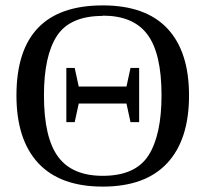

<svg xmlns="http://www.w3.org/2000/svg" viewBox="-20 -681 762 712"><path d="M361 -623V-622Q240 -622 191.5 -548.5Q143 -475 143 -327Q143 -170 196 -99Q248 -29 361 -29Q482 -29 530.5 -104.5Q579 -180 579 -328Q579 -484 526 -554Q474 -623 361 -623ZM41 -327Q41 -661 361 -661Q520 -661 600.5 -575.5Q681 -490 681 -327Q681 -163 600 -76Q519 11 361 11Q203 11 122 -76Q41 -163 41 -327ZM272 -297 257 -228H226V-429H257L272 -360H449L464 -429H496V-228H464L449 -297Z"/></svg>

Font: Libra Serif Modern
Style: Regular
Weight: 400
Designer: Stefan Peev, Context Ltd
Foundry: Stefan Peev, Context Ltd
Version: Version 1.000